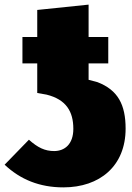

<svg xmlns="http://www.w3.org/2000/svg" viewBox="-39 -788 571 830"><path d="M382 -433 344 -443V-514H429V-628H344V-768L122 -745V-628H58V-514H122V-386L162 -379C247 -358 278 -306 278 -231C278 -164 240 -135 195 -135C155 -135 124 -150 86 -184L-19 -76C49 -12 132 22 235 22C392 22 504 -70 504 -232C504 -335 471 -399 382 -433Z"/></svg>

Font: Fira Sans Ultra
Style: Regular
Weight: 950
Designer: Carrois Corporate & Edenspiekermann AG
Foundry: Carrois Corporate GbR & Edenspiekermann AG
Version: Version 4.203;PS 004.203;hotconv 1.0.88;makeotf.lib2.5.64775